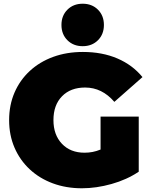

<svg xmlns="http://www.w3.org/2000/svg" viewBox="-20 -995 809 1031"><path d="M420 16Q335 16 263.5 -10.5Q192 -37 139.5 -86Q87 -135 58 -202Q29 -269 29 -350Q29 -431 58 -498Q87 -565 140 -614Q193 -663 265.5 -689.5Q338 -716 425 -716Q529 -716 610.5 -681Q692 -646 745 -581L594 -448Q528 -525 437 -525Q359 -525 313 -478Q267 -431 267 -350Q267 -271 312.5 -223Q358 -175 434 -175Q456 -175 477 -179Q498 -183 520 -192V-369H725V-73Q661 -30 579 -7Q497 16 420 16ZM424 -747Q374 -747 342 -779Q310 -811 310 -861Q310 -911 342 -943Q374 -975 424 -975Q474 -975 506 -943Q538 -911 538 -861Q538 -811 506 -779Q474 -747 424 -747Z"/></svg>

Font: Montserrat Black
Style: Regular
Weight: 900
Designer: Julieta Ulanovsky
Foundry: Julieta Ulanovsky
Version: Version 9.000; ttfautohint (v1.8.4.7-5d5b)